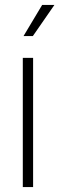

<svg xmlns="http://www.w3.org/2000/svg" viewBox="-20 -763 242 783"><path d="M73 0V-527H115V0ZM76 -616 152 -743H202L114 -616Z"/></svg>

Font: Onest Thin
Style: Regular
Weight: 250
Designer: Dmitri Voloshin, Andrey Kudryavtsev
Foundry: Dmitri Voloshin, Andrey Kudryavtsev
Version: Version 1.000;gftools[0.9.33]